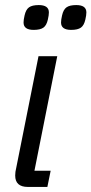

<svg xmlns="http://www.w3.org/2000/svg" viewBox="-20 -738 361 758"><path d="M90 0Q40 0 40 -45Q40 -53 41 -60Q42 -67 44 -75L132 -516H206L116 -64H180L167 0ZM261 -620Q221 -620 221 -649Q221 -660 225 -677Q230 -700 242.5 -709Q255 -718 281 -718Q321 -718 321 -689Q321 -678 317 -661Q312 -638 299.5 -629Q287 -620 261 -620ZM113 -620Q73 -620 73 -649Q73 -660 77 -677Q82 -700 94.5 -709Q107 -718 133 -718Q173 -718 173 -689Q173 -678 169 -661Q164 -638 151.5 -629Q139 -620 113 -620Z"/></svg>

Font: IBM Plex Sans Cond
Style: Italic
Weight: 400
Width: 3
Italic angle: -11°
Designer: Mike Abbink, Paul van der Laan, Pieter van Rosmalen
Foundry: Bold Monday
Version: Version 1.3